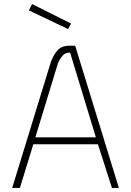

<svg xmlns="http://www.w3.org/2000/svg" viewBox="-20 -925 644 945"><path d="M230 -619Q242 -652 261.5 -675.5Q281 -699 319 -700H350L565 0H531L462 -215H144L78 0H40ZM154 -249H452L325 -666Q302 -667 288.5 -651.5Q275 -636 265 -613ZM330 -809 315 -782 122 -874 138 -905Z"/></svg>

Font: Panefresco 1wt
Style: Regular
Weight: 250
Version: Version 1.000